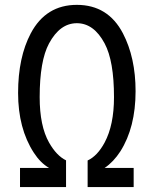

<svg xmlns="http://www.w3.org/2000/svg" viewBox="-20 -762 626 782"><path d="M61.5 0V-78.1H179.7Q144.5 -98.6 117.7 -140.1Q53.7 -238.8 53.7 -383.3Q53.7 -528.8 105.5 -626.5Q167 -742.2 293 -742.2Q419.9 -742.2 480.5 -626.5Q532.2 -527.3 532.2 -390.6Q532.2 -243.2 470.2 -145.5Q442.4 -102.5 406.2 -78.1H524.4V0H336.9V-108.4Q377 -127 406.2 -181.6Q444.3 -252.9 444.3 -366.2Q444.3 -513.7 406.2 -585Q362.3 -667.5 293 -667.5Q224.1 -667.5 179.7 -585Q141.6 -514.2 141.6 -366.2Q141.6 -249 179.7 -181.6Q210 -127.9 249 -108.9V0Z"/></svg>

Font: Consola Mono
Style: Book
Weight: 400
Monospace: yes
Version: Version 2.001